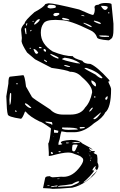

<svg xmlns="http://www.w3.org/2000/svg" viewBox="-20 -840 789 1265"><path d="M299.8 -818.4Q335.9 -818.4 502 -777.3Q582 -741.2 593.8 -741.2Q604.5 -753.9 604.5 -779.3V-781.2L602.5 -791Q602.5 -808.6 627.9 -808.6Q644.5 -820.3 673.8 -820.3Q714.8 -820.3 714.8 -811.5L727.5 -683.6V-644.5Q727.5 -595.7 713.9 -585.9Q701.2 -574.2 694.3 -574.2Q619.1 -580.1 619.1 -594.7Q607.4 -627.9 571.3 -642.6Q440.4 -707 383.8 -707L345.7 -709Q278.3 -709 265.6 -683.6Q249 -661.1 249 -625V-624Q249 -549.8 327.1 -501Q402.3 -469.7 460.9 -469.7Q460.9 -457 522.5 -439.5Q535.2 -418.9 575.2 -418.9Q618.2 -402.3 696.3 -316.4L701.2 -309.6V-305.7Q701.2 -302.7 693.4 -302.7V-300.8Q711.9 -262.7 711.9 -252.9Q711.9 -129.9 672.9 -98.6Q657.2 -63.5 598.6 -27.3Q533.2 31.2 467.8 31.2H420.9Q401.4 28.3 384.8 25.4Q378.9 40 373 77.1Q364.3 98.6 364.3 113.3H367.2V114.3Q390.6 113.3 390.6 107.4Q382.8 104.5 380.9 101.6V99.6Q380.9 85.9 446.3 82H453.1Q501 82 521.5 104.5L578.1 135.7L589.8 145.5V146.5H588.9L569.3 135.7H567.4V137.7Q574.2 152.3 584 154.3Q584 155.3 590.8 155.3H600.6Q606.4 159.2 606.4 162.1Q596.7 163.1 596.7 166Q598.6 170.9 615.2 177.7Q621.1 177.7 622.1 204.1V230.5Q636.7 256.8 620.1 279.3H617.2Q610.4 277.3 606.4 267.6Q608.4 261.7 613.3 257.8L610.4 255.9Q599.6 255.9 588.9 279.3V280.3Q588.9 283.2 598.6 283.2L599.6 284.2V286.1Q578.1 319.3 529.3 361.3V362.3Q538.1 362.3 575.2 332Q588.9 313.5 612.3 293H613.3V294.9Q593.8 322.3 549.3 354Q504.9 385.7 456.1 396.5Q362.3 404.3 327.1 404.3Q318.4 401.4 264.6 399.4H263.7V398.4L276.4 337.9Q276.4 321.3 301.8 321.3L305.7 320.3Q321.3 328.1 324.2 328.1H328.1Q337.9 328.1 358.9 326.2Q379.9 324.2 382.8 324.2Q446.3 332 496.1 272.9Q545.9 213.9 518.6 197.3Q510.7 186.5 471.7 174.8Q452.1 165 429.7 165H426.8Q394.5 165 319.3 185.5L303.7 187.5L300.8 184.6V182.6Q303.7 182.6 297.9 105.5Q308.6 91.8 315.4 11.7V6.8Q313.5 4.9 313.5 3.9Q252.9 -39.1 242.2 -39.1Q175.8 -71.3 149.4 -104.5H144.5Q127 -57.6 117.2 -57.6Q31.2 -70.3 31.2 -86.9Q24.4 -105.5 21.5 -205.1L35.2 -289.1Q35.2 -335 46.9 -335L132.8 -344.7Q142.6 -344.7 151.4 -269.5L190.4 -201.2Q190.4 -196.3 310.5 -119.1Q341.8 -85 395.5 -85H443.4Q513.7 -85 541 -131.8Q574.2 -166 586.9 -230.5V-234.4Q586.9 -274.4 518.6 -333Q487.3 -367.2 441.4 -367.2Q419.9 -378.9 320.3 -392.6L210.9 -449.2L158.2 -494.1Q125 -545.9 122.1 -567.4L124 -589.8L119.1 -642.6Q119.1 -661.1 142.6 -686.5Q142.6 -703.1 208 -760.7Q268.6 -793 279.3 -813.5ZM537.1 -392.6V-389.6Q543 -382.8 609.4 -348.6Q635.7 -324.2 650.4 -324.2H652.3L655.3 -328.1Q624 -369.1 549.8 -392.6ZM388.7 -451.2Q388.7 -444.3 484.4 -423.8L502 -421.9H506.8V-423.8Q464.8 -453.1 406.2 -460Q388.7 -453.1 388.7 -451.2ZM362.3 387.7V389.6L366.2 390.6Q379.9 390.6 444.3 386.7Q451.2 386.7 490.2 368.2Q502 361.3 502 356.4V355.5L500 354.5H498Q484.4 354.5 454.1 373Q402.3 381.8 377.9 382.8Q362.3 385.7 362.3 387.7ZM429.7 15.6H431.6L491.2 13.7V10.7Q487.3 0 397.5 0H389.6V9.8Q406.2 15.6 429.7 15.6ZM458 116.2Q449.2 157.2 464.8 157.2H469.7Q475.6 157.2 491.2 118.2V115.2Q490.2 112.3 482.4 112.3H469.7Q460.9 112.3 458 116.2ZM293 -797.9V-793Q293 -788.1 310.5 -784.2Q347.7 -786.1 347.7 -793V-797.9Q347.7 -808.6 308.6 -808.6Q299.8 -808.6 293 -797.9ZM646.5 -801.8V-797.9Q661.1 -774.4 672.9 -774.4Q682.6 -775.4 689.5 -788.1V-793Q689.5 -801.8 646.5 -801.8ZM42 -182.6 43.9 -148.4H44.9Q53.7 -156.2 53.7 -213.9V-223.6L50.8 -227.5H48.8Q43.9 -227.5 42 -182.6ZM582 -310.5V-303.7Q582 -290 605.5 -271.5H612.3V-282.2Q612.3 -298.8 584 -310.5ZM331.1 -740.2Q337.9 -733.4 344.7 -733.4Q359.4 -733.4 373 -748L366.2 -754.9H351.6Q331.1 -754.9 331.1 -740.2ZM204.1 -679.7 206.1 -678.7H210.9Q242.2 -699.2 242.2 -712.9L240.2 -713.9H238.3Q222.7 -713.9 204.1 -681.6ZM313.5 -485.4 311.5 -483.4V-481.4Q328.1 -464.8 363.3 -453.1L366.2 -458Q366.2 -464.8 313.5 -485.4ZM595.7 -59.6V-57.6Q595.7 -54.7 600.6 -54.7Q618.2 -54.7 645.5 -97.7H641.6ZM632.8 -603.5Q641.6 -596.7 670.9 -596.7L698.2 -597.7V-603.5Q681.6 -606.4 648.4 -606.4H636.7ZM201.2 -517.6V-514.6Q210.9 -485.4 219.7 -485.4H224.6L231.4 -492.2V-494.1Q214.8 -517.6 202.1 -517.6ZM144.5 -159.2V-153.3Q165 -127.9 183.6 -127.9H185.5V-131.8Q157.2 -159.2 147.5 -159.2ZM279.3 -39.1V-37.1Q279.3 -31.2 315.4 -23.4L320.3 -18.6H325.2V-19.5L324.2 -26.4H325.2Q322.3 -36.1 318.4 -36.1ZM388.7 -717.8Q388.7 -708 436.5 -706.1V-709Q436.5 -715.8 395.5 -722.7H393.6ZM532.2 -690.4 530.3 -688.5V-686.5Q572.3 -661.1 584 -661.1V-663.1Q584 -672.9 532.2 -690.4ZM335.9 14.6V34.2L361.3 35.2Q364.3 30.3 364.3 21.5Q346.7 17.6 335.9 14.6ZM597.7 -700.2Q615.2 -687.5 641.6 -681.6L643.6 -683.6V-685.5Q643.6 -694.3 602.5 -704.1H600.6ZM142.6 -651.4Q144.5 -630.9 149.4 -615.2H154.3V-617.2L151.4 -654.3H146.5ZM453.1 102.5H478.5Q508.8 102.5 508.8 100.6Q508.8 96.7 473.6 95.7L453.1 101.6ZM504.9 0V3.9L508.8 6.8H513.7Q539.1 4.9 539.1 0L536.1 -2.9H508.8ZM404.3 -412.1V-406.2L426.8 -399.4H441.4V-403.3Q415 -412.1 404.3 -412.1ZM314.5 391.6 316.4 392.6H318.4Q325.2 392.6 340.8 388.7L350.6 389.6Q359.4 387.7 359.4 382.8V381.8H355.5Q314.5 386.7 314.5 391.6ZM568.4 -109.4V-104.5H571.3Q583 -112.3 591.8 -127.9L588.9 -131.8Q578.1 -126 568.4 -109.4ZM673.8 -194.3V-186.5L677.7 -182.6H680.7Q689.5 -185.5 689.5 -205.1H684.6ZM269.5 -517.6 267.6 -515.6V-507.8L276.4 -499H279.3L283.2 -502V-508.8Q278.3 -517.6 269.5 -517.6ZM270.5 -447.3 269.5 -446.3Q269.5 -438.5 288.1 -430.7L290 -432.6Q290 -439.5 270.5 -447.3ZM315.4 164.1V170.9L318.4 173.8H329.1V171.9Q329.1 165 321.3 161.1H319.3ZM236.3 -528.3V-526.4L240.2 -522.5H253.9V-526.4Q252.9 -531.2 240.2 -531.2ZM515.6 -741.2V-740.2Q515.6 -735.4 532.2 -733.4H536.1V-734.4Q536.1 -739.3 515.6 -741.2ZM415 101.6V102.5L418 104.5H423.8L435.5 102.5V100.6L418.9 98.6Q415 99.6 415 101.6ZM154.3 -686.5 151.4 -676.8V-672.9L154.3 -669.9L160.2 -683.6V-685.5ZM365.2 159.2V160.2L369.1 163.1Q376 163.1 380.9 157.2V156.2H376Q365.2 156.2 365.2 159.2ZM79.1 -112.3V-107.4L85 -102.5H85.9L89.8 -105.5V-107.4L85 -112.3ZM600.6 -205.1V-198.2L605.5 -196.3L609.4 -200.2L607.4 -205.1ZM87.9 -292V-287.1L91.8 -283.2L96.7 -287.1L94.7 -292ZM291 383.8Q293 385.7 297.9 385.7Q306.6 385.7 307.6 383.8L304.7 381.8H293.9ZM178.7 -637.7V-633.8H181.6L187.5 -638.7V-642.6H183.6ZM691.4 -754.9 694.3 -752H700.2V-758.8H694.3ZM174.8 -522.5V-521.5L178.7 -517.6H181.6V-522.5L178.7 -526.4ZM356.4 337.9V339.8H367.2L372.1 338.9V336.9H367.2ZM490.2 163.1V166L495.1 169.9H496.1Q498 169.9 498 167Q497.1 163.1 491.2 163.1ZM194.3 -699.2 195.3 -697.3V-695.3L201.2 -697.3V-702.1H197.3ZM569.3 152.3V153.3Q569.3 158.2 576.2 162.1H577.1V159.2ZM576.2 211.9 574.2 217.8V221.7H575.2L578.1 218.8V211.9ZM576.2 201.2V203.1H581.1L583 201.2V199.2H578.1ZM570.3 183.6V187.5L572.3 189.5H575.2V186.5L571.3 183.6ZM616.2 285.2 619.1 286.1 616.2 289.1 612.3 288.1V287.1ZM499 373V375H500L503.9 373V371.1H501ZM603.5 276.4H606.4V277.3L603.5 279.3H600.6V278.3ZM565.4 172.9V175.8L568.4 176.8L569.3 175.8ZM332 56.6V58.6H334V56.6ZM563.5 168.9V167L562.5 168.9ZM545.9 199.2V201.2L546.9 199.2Z"/></svg>

Font: Love Ya Like A Sister
Style: Regular
Weight: 400
Designer: Kimberly Geswein
Foundry: Kimberly Geswein
Version: Version 1.002 2007